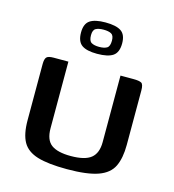

<svg xmlns="http://www.w3.org/2000/svg" viewBox="-92 -661 674 744"><g transform="rotate(15 245.0 -289.0)"><path d="M141 -399V-132Q141 -85 166 -66.5Q191 -48 244 -48Q301 -48 325.5 -68Q350 -88 350 -132V-399Q351 -399 363 -399Q375 -399 387 -399Q399 -399 402 -399Q425 -399 434 -394Q443 -389 443 -364V-146Q443 -93 427 -59.5Q411 -26 367.5 -10.5Q324 5 243 5Q167 5 124.5 -8Q82 -21 64.5 -52Q47 -83 47 -139V-364Q47 -384 53.5 -391.5Q60 -399 82 -399Q97 -399 111.5 -399Q126 -399 141 -399ZM240 -457Q198 -457 178.5 -471Q159 -485 159 -521Q159 -556 179 -569.5Q199 -583 241 -583Q284 -583 304 -569.5Q324 -556 324 -521Q324 -485 304 -471Q284 -457 240 -457ZM241 -485Q261 -485 272 -491.5Q283 -498 283 -521Q283 -542 272 -548Q261 -554 241 -554Q222 -554 210.5 -548Q199 -542 199 -521Q199 -498 210 -491.5Q221 -485 241 -485Z"/></g></svg>

Font: Genos Medium
Style: Regular
Weight: 500
Designer: Robert E. Leuschke
Foundry: Robert E. Leuschke
Version: Version 1.010; ttfautohint (v1.8.3)